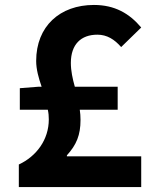

<svg xmlns="http://www.w3.org/2000/svg" viewBox="-20 -755 630 775"><path d="M60 -312H173C176 -299 177 -286 177 -273C177 -191 127 -124 56 -91V0H550V-124H250V-128C289 -171 305 -210 305 -271C305 -285 304 -299 302 -312H455V-405H282C273 -437 266 -469 266 -501C266 -576 307 -615 373 -615C412 -615 442 -596 469 -565L550 -644C502 -701 443 -735 359 -735C222 -735 126 -649 126 -509C126 -475 136 -440 148 -405H136L60 -399Z"/></svg>

Font: Noto Sans Mono CJK TC
Style: Bold
Weight: 700
Designer: Ryoko NISHIZUKA 西塚涼子 (kana, bopomofo & ideographs); Paul D. Hunt (Latin, Greek & Cyrillic); Sandoll Communications 산돌커뮤니
Foundry: Adobe
Version: Version 2.004;hotconv 1.0.118;makeotfexe 2.5.65603